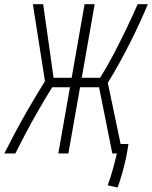

<svg xmlns="http://www.w3.org/2000/svg" viewBox="-57 -713 707 892"><path d="M213.9 0 268.1 -307.6H185.5Q146 -243.7 116.2 -191.4Q86.4 -139.2 62 -93Q37.6 -46.9 14.2 0H-37.1Q-11.7 -49.8 14.9 -99.9Q41.5 -149.9 74.7 -207.3Q107.9 -264.6 151.9 -335.9L95.7 -693.4H143.6L191.9 -351.6H275.9L335.9 -693.4H382.8L322.8 -351.6H408.2Q439.9 -402.3 472.7 -464.8Q505.4 -527.3 534.2 -587.9Q563 -648.4 582.5 -693.4H629.9Q615.2 -658.2 594.2 -612.1Q573.2 -565.9 547.9 -515.6Q522.5 -465.3 495.8 -417Q469.2 -368.7 443.8 -328.6L503.4 -43.9H539.6Q535.6 -13.2 527.6 24.2Q519.5 61.5 509.3 96.9Q499 132.3 489.3 158.2L443.4 147.9Q456.5 112.8 467.8 71.8Q479 30.8 485.8 0H464.8L403.3 -307.6H314.9L260.7 0Z"/></svg>

Font: Cascadia Code NF ExtraLight
Style: Italic
Weight: 200
Italic angle: -10°
Monospace: yes
Designer: Aaron Bell
Foundry: Saja Typeworks
Version: Version 2404.023; ttfautohint (v1.8.4)